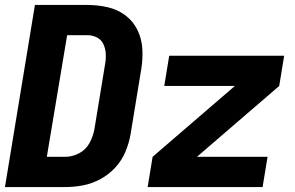

<svg xmlns="http://www.w3.org/2000/svg" viewBox="-20 -755 1192 775"><path d="M0 0H244Q280 0 316 -7Q352 -14 386 -32.5Q420 -51 446 -79.5Q472 -108 486.5 -143Q501 -178 507 -213L550 -475Q557 -517 554.5 -558Q552 -599 534.5 -634.5Q517 -670 485.5 -693.5Q454 -717 414 -726Q374 -735 332 -735H121ZM169 -122 251 -613H332Q353 -613 371 -604Q389 -595 397.5 -576.5Q406 -558 407 -537Q408 -516 404 -495L361 -233Q356 -205 341.5 -178Q327 -151 299.5 -136.5Q272 -122 244 -122ZM576 0H1040L1060 -122H775L1107 -408L1127 -530H663L643 -408H928L596 -122Z"/></svg>

Font: Iosevka Sparkle Heavy Oblique
Style: Regular
Weight: 900
Italic angle: -9°
Designer: Belleve Invis
Foundry: Belleve Invis
Version: Version 4.5.0; ttfautohint (v1.8.3)